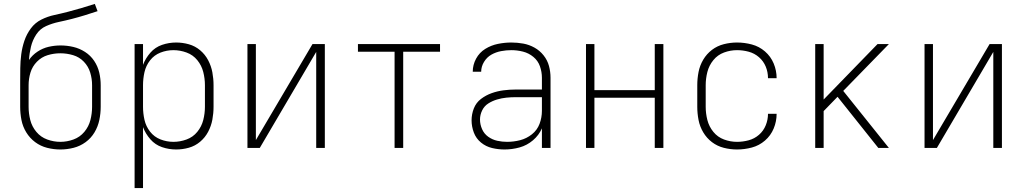

<svg xmlns="http://www.w3.org/2000/svg" viewBox="-20 -755 5224 980"><path d="M288 8Q322 8 355.5 -0.5Q389 -9 417 -29.5Q445 -50 462.5 -79.5Q480 -109 487 -142.5Q494 -176 494 -210V-320Q494 -353 486.5 -385Q479 -417 460.5 -444.5Q442 -472 414 -490Q386 -508 354 -515.5Q322 -523 289 -523Q258 -523 228 -516Q198 -509 171.5 -491.5Q145 -474 128 -449Q130 -483 138 -516.5Q146 -550 165 -579Q184 -608 215.5 -622Q247 -636 280.5 -643Q314 -650 347 -658.5Q380 -667 412.5 -677Q445 -687 478 -698L464 -735Q430 -724 396 -714Q362 -704 327.5 -695Q293 -686 258 -678.5Q223 -671 191 -655Q159 -639 137.5 -610Q116 -581 104.5 -547Q93 -513 88.5 -478Q84 -443 83.5 -407.5Q83 -372 83 -336Q83 -332 83 -328Q83 -324 83 -320V-210Q83 -176 89.5 -142.5Q96 -109 114 -79.5Q132 -50 159.5 -29.5Q187 -9 220.5 -0.5Q254 8 288 8ZM288 -31Q254 -31 221 -43Q188 -55 165.5 -82Q143 -109 134.5 -142.5Q126 -176 126 -210V-320Q126 -353 135.5 -384.5Q145 -416 168.5 -440Q192 -464 223.5 -473.5Q255 -483 288 -483Q321 -483 353 -473.5Q385 -464 408 -440Q431 -416 440.5 -384.5Q450 -353 450 -320V-210Q450 -176 441.5 -142.5Q433 -109 410.5 -82Q388 -55 355 -43Q322 -31 288 -31Z M667 205H710V-106Q723 -72 747.5 -44Q772 -16 807 -4Q842 8 879 8Q912 8 944 -1Q976 -10 1001.5 -31.5Q1027 -53 1042.5 -82.5Q1058 -112 1064 -144.5Q1070 -177 1070 -210V-320Q1070 -353 1064 -385.5Q1058 -418 1042.5 -447.5Q1027 -477 1001.5 -498.5Q976 -520 944 -529Q912 -538 879 -538Q842 -538 807 -526Q772 -514 747.5 -486Q723 -458 710 -424V-530H667ZM865 -31Q831 -31 799 -43.5Q767 -56 746 -83Q725 -110 717.5 -143Q710 -176 710 -210V-320Q710 -354 717.5 -387Q725 -420 746 -447Q767 -474 799 -486.5Q831 -499 865 -499Q899 -499 932 -487Q965 -475 987 -448Q1009 -421 1017.5 -387.5Q1026 -354 1026 -320V-210Q1026 -176 1017.5 -142.5Q1009 -109 987 -82Q965 -55 932 -43Q899 -31 865 -31Z M1243 0H1306L1594 -490V0H1638V-530H1575L1286 -40V-530H1243Z M1994 0H2038V-491H2226V-530H1807V-491H1994Z M2555 8Q2594 8 2632 -2.5Q2670 -13 2700.5 -39Q2731 -65 2746 -100V0H2790V-358Q2790 -389 2782 -418.5Q2774 -448 2754.5 -472.5Q2735 -497 2708 -512Q2681 -527 2651 -532.5Q2621 -538 2590 -538Q2556 -538 2521.5 -531Q2487 -524 2457 -505.5Q2427 -487 2410 -455.5Q2393 -424 2393 -389H2436Q2436 -415 2450.5 -439Q2465 -463 2488 -476Q2511 -489 2537.5 -494Q2564 -499 2590 -499Q2620 -499 2649.5 -491.5Q2679 -484 2702.5 -464.5Q2726 -445 2736 -416.5Q2746 -388 2746 -358V-298H2612Q2581 -298 2550 -294Q2519 -290 2489.5 -279.5Q2460 -269 2435 -250Q2410 -231 2398.5 -201.5Q2387 -172 2387 -141Q2387 -109 2398.5 -78.5Q2410 -48 2435 -27.5Q2460 -7 2491.5 0.5Q2523 8 2555 8ZM2568 -31Q2543 -31 2518 -36.5Q2493 -42 2472 -57Q2451 -72 2440.5 -96Q2430 -120 2430 -145Q2430 -169 2441 -191.5Q2452 -214 2472.5 -227Q2493 -240 2516.5 -247Q2540 -254 2564 -256.5Q2588 -259 2612 -259H2746V-189Q2746 -155 2734 -123Q2722 -91 2695 -69.5Q2668 -48 2635 -39.5Q2602 -31 2568 -31Z M2971 0H3014V-256H3322V0H3366V-530H3322V-295H3014V-530H2971Z M3742 8Q3780 8 3817.5 -2Q3855 -12 3884.5 -37.5Q3914 -63 3929 -99Q3944 -135 3944 -174H3900Q3900 -144 3888.5 -115.5Q3877 -87 3854 -67Q3831 -47 3801.5 -39Q3772 -31 3742 -31Q3708 -31 3675.5 -43Q3643 -55 3621 -82Q3599 -109 3590.5 -142.5Q3582 -176 3582 -210V-320Q3582 -354 3590.5 -387.5Q3599 -421 3621 -448Q3643 -475 3675.5 -487Q3708 -499 3742 -499Q3772 -499 3801.5 -491Q3831 -483 3854 -463Q3877 -443 3888.5 -415Q3900 -387 3900 -356H3944Q3944 -395 3929 -431Q3914 -467 3884.5 -492.5Q3855 -518 3817.5 -528Q3780 -538 3742 -538Q3708 -538 3674.5 -529.5Q3641 -521 3614 -500.5Q3587 -480 3569.5 -450.5Q3552 -421 3545.5 -387.5Q3539 -354 3539 -320V-210Q3539 -176 3545.5 -142.5Q3552 -109 3569.5 -79.5Q3587 -50 3614 -29.5Q3641 -9 3674.5 -0.5Q3708 8 3742 8Z M4141 0H4184V-188L4255 -261L4463 0H4517L4284 -291L4517 -530H4459L4184 -247V-530H4141Z M4699 0H4762L5050 -490V0H5094V-530H5031L4742 -40V-530H4699Z"/></svg>

Font: Iosevka Sparkle Extralight
Style: Regular
Weight: 200
Designer: Belleve Invis
Foundry: Belleve Invis
Version: Version 4.5.0; ttfautohint (v1.8.3)